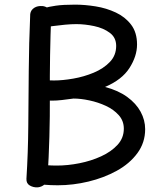

<svg xmlns="http://www.w3.org/2000/svg" viewBox="-20 -798 701 828"><path d="M110 -728Q109 -748 121.5 -759.5Q134 -771 153 -772Q165 -773 175.5 -769Q186 -765 193.5 -756.5Q201 -748 201 -735Q194 -560 195 -384Q196 -208 185 -32Q184 -13 172 -2.5Q160 8 143 10Q124 11 108.5 2Q93 -7 94 -27Q101 -138 102 -255.5Q103 -373 104 -492.5Q105 -612 110 -728ZM170 -680V-763Q190 -769 221 -773.5Q252 -778 304 -778Q346 -778 392.5 -770.5Q439 -763 479.5 -744Q520 -725 545.5 -691.5Q571 -658 571 -606Q571 -556 538.5 -505Q506 -454 433 -423Q490 -408 528.5 -380Q567 -352 586.5 -316Q606 -280 606 -241Q606 -183 572.5 -137.5Q539 -92 483.5 -61.5Q428 -31 361.5 -15Q295 1 229 1Q198 1 169.5 -1.5Q141 -4 124 -6L135 -91Q158 -87 181 -85.5Q204 -84 225 -84Q272 -84 322.5 -94Q373 -104 416.5 -124Q460 -144 487 -173.5Q514 -203 514 -243Q514 -277 492 -301.5Q470 -326 436.5 -341.5Q403 -357 365.5 -365Q328 -373 297 -373Q268 -369 246 -366.5Q224 -364 204 -364Q164 -364 142.5 -374Q121 -384 121 -413Q121 -424 123 -433.5Q125 -443 131 -449.5Q137 -456 147 -455Q164 -454 179.5 -452.5Q195 -451 213 -451Q250 -451 296 -459Q342 -467 384 -484.5Q426 -502 453.5 -530.5Q481 -559 481 -600Q481 -636 453.5 -656.5Q426 -677 386 -685.5Q346 -694 309 -694Q288 -694 260.5 -691.5Q233 -689 208 -685.5Q183 -682 170 -680Z"/></svg>

Font: Playpen Sans Deva
Style: Regular
Weight: 400
Designer: Pooja Saxena, Gunjan Panchal, Laura Meseguer, Veronika Burian, José Scaglione
Foundry: TypeTogether
Version: Version 2.000